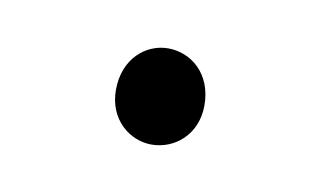

<svg xmlns="http://www.w3.org/2000/svg" viewBox="-29 -118 289 173"><g transform="rotate(10 115.5 -31.0)"><path d="M115 13C136 13 156 -3 156 -30C156 -59 136 -75 115 -75C95 -75 75 -59 75 -30C75 -3 95 13 115 13Z"/></g></svg>

Font: Harano Aji Gothic TW ExtraLight
Style: Regular
Weight: 250
Foundry: Masamichi Hosoda
Version: HaranoAjiGothicTW-ExtraLight version 20230610;ttx 4.39.4